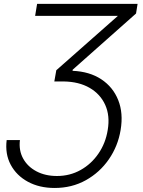

<svg xmlns="http://www.w3.org/2000/svg" viewBox="-20 -747 726 973"><path d="M13.8 -37.3H81Q74.6 15.3 97.3 56.5Q120 97.7 164.8 121.3Q209.5 144.9 268.5 144.9Q334.2 144.9 388.5 114.5Q442.8 84.2 479 31.2Q515.3 -21.7 525.9 -88.4Q538 -160.2 513.3 -215.2Q488.6 -270.2 434.3 -301.7Q380 -333.1 302.6 -334.2H255.3L265.3 -391L577.4 -666.5H158L168 -727.3H677.2L669.4 -678.6L348.4 -393.8L347.7 -388.1Q433.6 -384.6 493.3 -345.2Q552.9 -305.8 579.2 -239.5Q605.5 -173.3 591.3 -88.4Q577.8 -6.7 531.8 60Q485.8 126.8 415.1 166.2Q344.5 205.6 256.7 205.6Q179.7 205.6 121.6 174.2Q63.6 142.8 34.3 87.9Q5 33 13.8 -37.3Z"/></svg>

Font: Inter UI Light
Style: Italic
Weight: 300
Italic angle: 9.39999°
Designer: Rasmus Andersson
Foundry: rsms
Version: 3.2;8d6f07862